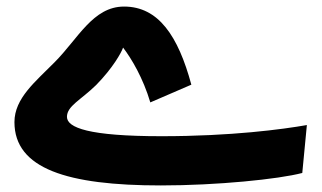

<svg xmlns="http://www.w3.org/2000/svg" viewBox="-20 -544 982 585"><path d="M470 21C641 21 829 2 901 -17L915 -163C841 -150 685 -129 472 -129C250 -129 184 -155 184 -188C184 -221 226 -239 273 -285C324 -337 350 -384 355 -399C381 -365 416 -306 438 -232L563 -286C523 -434 463 -524 358 -524C263 -524 218 -426 146 -354C89 -296 24 -245 24 -172C24 -30 185 21 470 21Z"/></svg>

Font: Noto Sans Arabic UI XBd
Style: Regular
Weight: 800
Designer: Monotype Design Team, Nadine Chahine and Nizar Qandah
Foundry: Monotype Imaging Inc.
Version: Version 2.010